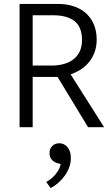

<svg xmlns="http://www.w3.org/2000/svg" viewBox="-20 -650 568 981"><path d="M80 -630H274Q323 -630 360.5 -616.5Q398 -603 423 -579Q448 -555 461 -521.5Q474 -488 474 -448Q474 -412 463 -382.5Q452 -353 433.5 -331Q415 -309 391 -294Q367 -279 341 -270L512 0H430L274 -257H147V0H80ZM147 -315H243Q276 -315 304.5 -322.5Q333 -330 354 -346Q375 -362 387 -386.5Q399 -411 399 -445Q399 -511 361.5 -541.5Q324 -572 251 -572H147ZM278 185Q262 182 247.5 169Q233 156 233 132Q233 111 246.5 96.5Q260 82 283 82Q293 82 303.5 86Q314 90 322.5 99Q331 108 336.5 122.5Q342 137 342 159Q342 182 334 204Q326 226 312 246Q298 266 279 283Q260 300 239 311L216 280Q245 264 265.5 238.5Q286 213 290 188Z"/></svg>

Font: Mukta Mahee Light
Style: Regular
Weight: 300
Designer: Shuchita Grover, Noopur Datye, Girish Dalvi, Yashodeep Gholap
Foundry: Ek Type
Version: Version 2.538;PS 1.000;hotconv 16.6.51;makeotf.lib2.5.65220;